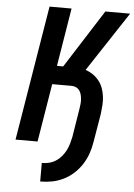

<svg xmlns="http://www.w3.org/2000/svg" viewBox="-62 -781 728 1042"><g transform="rotate(5 302.0 -260.0)"><path d="M197 215V114Q216 114 235.5 109.5Q255 105 272.5 94Q290 83 303.5 67Q317 51 326 33.5Q335 16 340.5 -3Q346 -22 350 -41L375 -196Q377 -209 378.5 -222.5Q380 -236 379 -248.5Q378 -261 375 -273.5Q372 -286 365 -296Q358 -306 346.5 -311.5Q335 -317 322 -317H216L164 0H44L165 -735H285L233 -418H267L469 -735H604L390 -410Q411 -403 430 -390Q449 -377 463 -359.5Q477 -342 485 -320.5Q493 -299 496 -275.5Q499 -252 497.5 -228Q496 -204 493 -180L467 -25Q462 7 451.5 38Q441 69 423 97.5Q405 126 379.5 149.5Q354 173 323.5 188Q293 203 261 209Q229 215 197 215Z"/></g></svg>

Font: Iosevka Extended
Style: Bold Italic
Weight: 700
Width: 7
Italic angle: -9°
Monospace: yes
Designer: Belleve Invis
Foundry: Belleve Invis
Version: Version 32.5.0; ttfautohint (v1.8.4)